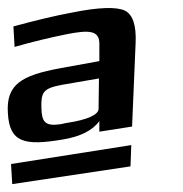

<svg xmlns="http://www.w3.org/2000/svg" viewBox="-127 -654 465 487"><path d="M125 -542V-499L26 -481C-72 -463 -112 -440 -107 -367C-103 -292 -64 -284 31 -300C76 -307 108 -323 125 -347V-320L208 -333L217 -545C219 -589 210 -617 190 -627C169 -637 124 -636 55 -622C12 -614 -38 -602 -93 -587L-90 -535C-45 -548 1 -559 46 -568C95 -577 126 -579 125 -542ZM-22 -380C-23 -420 -18 -430 31 -439L124 -455L123 -378C123 -363 95 -350 41 -342L27 -339C-13 -333 -21 -345 -22 -380ZM-96 -187 204 -232 206 -286 -99 -238Z"/></svg>

Font: Gamestation Warped
Style: Regular
Weight: 400
Designer: Jonas Hecksher
Foundry: Jonas Hecksher, Playtypeª, e-types AS
Version: Version 1.003